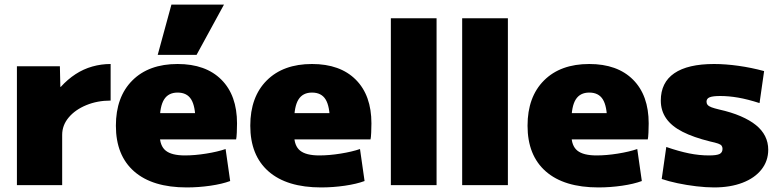

<svg xmlns="http://www.w3.org/2000/svg" viewBox="-20 -810 3408 840"><path d="M54 0V-520H242L244 -430H246Q276 -463 310.5 -485.5Q345 -508 384 -519Q423 -530 464 -530V-370Q406 -370 357.5 -350Q309 -330 280.5 -296Q252 -262 252 -220V0Z M797 10Q647 10 567 -60Q487 -130 487 -260Q487 -386 559 -458Q631 -530 757 -530Q880 -530 948.5 -461.5Q1017 -393 1017 -270Q1017 -252 1016 -230Q1015 -208 1013 -200H597V-315H858L835 -280Q835 -345 816.5 -375Q798 -405 757 -405Q717 -405 698 -375Q679 -345 679 -280V-220Q679 -172 705 -151Q731 -130 789 -130Q832 -130 882 -138Q932 -146 967 -158L987 -18Q952 -5 900.5 2.5Q849 10 797 10ZM840 -570H670L730 -790H960Z M1385 10Q1235 10 1155 -60Q1075 -130 1075 -260Q1075 -386 1147 -458Q1219 -530 1345 -530Q1468 -530 1536.5 -461.5Q1605 -393 1605 -270Q1605 -252 1604 -230Q1603 -208 1601 -200H1185V-315H1446L1423 -280Q1423 -345 1404.5 -375Q1386 -405 1345 -405Q1305 -405 1286 -375Q1267 -345 1267 -280V-220Q1267 -172 1293 -151Q1319 -130 1377 -130Q1420 -130 1470 -138Q1520 -146 1555 -158L1575 -18Q1540 -5 1488.5 2.5Q1437 10 1385 10Z M1690 0V-730H1890V0Z M2002 0V-730H2202V0Z M2598 10Q2448 10 2368 -60Q2288 -130 2288 -260Q2288 -386 2360 -458Q2432 -530 2558 -530Q2681 -530 2749.5 -461.5Q2818 -393 2818 -270Q2818 -252 2817 -230Q2816 -208 2814 -200H2398V-315H2659L2636 -280Q2636 -345 2617.5 -375Q2599 -405 2558 -405Q2518 -405 2499 -375Q2480 -345 2480 -280V-220Q2480 -172 2506 -151Q2532 -130 2590 -130Q2633 -130 2683 -138Q2733 -146 2768 -158L2788 -18Q2753 -5 2701.5 2.5Q2650 10 2598 10Z M3104 10Q3069 10 3026.5 5Q2984 0 2944 -8.5Q2904 -17 2875 -27L2895 -167Q2950 -148 2994.5 -139Q3039 -130 3082 -130Q3116 -130 3128.5 -136.5Q3141 -143 3141 -159Q3141 -167 3137 -172.5Q3133 -178 3121.5 -182Q3110 -186 3087 -191Q3014 -209 2966 -233.5Q2918 -258 2894.5 -292Q2871 -326 2871 -370Q2871 -449 2930 -489.5Q2989 -530 3104 -530Q3154 -530 3211 -522Q3268 -514 3323 -499L3303 -359Q3250 -376 3209 -383Q3168 -390 3131 -390Q3099 -390 3085 -384.5Q3071 -379 3071 -365Q3071 -357 3076 -351Q3081 -345 3093 -340.5Q3105 -336 3126 -331Q3180 -319 3220.5 -301.5Q3261 -284 3287.5 -262.5Q3314 -241 3327.5 -214Q3341 -187 3341 -155Q3341 -106 3311.5 -68.5Q3282 -31 3228.5 -10.5Q3175 10 3104 10Z"/></svg>

Font: M PLUS 1 Black
Style: Regular
Weight: 900
Designer: Coji Morishita
Foundry: UNDERFOREST DESIGN
Version: Version 1.001